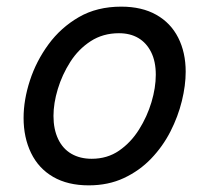

<svg xmlns="http://www.w3.org/2000/svg" viewBox="-20 -539 628 578"><path d="M247 19Q184 19 140 -6.5Q96 -32 73.5 -78.5Q51 -125 51 -184Q51 -238 70 -296.5Q89 -355 126 -405.5Q163 -456 217.5 -487.5Q272 -519 345 -519Q407 -519 450.5 -494.5Q494 -470 516.5 -425.5Q539 -381 539 -323Q539 -282 527.5 -235Q516 -188 493 -143Q470 -98 435 -61.5Q400 -25 353 -3Q306 19 247 19ZM256 -61Q303 -61 338.5 -85.5Q374 -110 398.5 -149Q423 -188 436 -231.5Q449 -275 449 -314Q449 -354 435 -382Q421 -410 396.5 -424.5Q372 -439 338 -439Q290 -439 253 -415Q216 -391 191.5 -352.5Q167 -314 154 -271Q141 -228 141 -190Q141 -150 155 -120.5Q169 -91 195 -76Q221 -61 256 -61Z"/></svg>

Font: Playwrite AU NSW
Style: Regular
Weight: 400
Designer: Veronika Burian, José Scaglione
Foundry: TypeTogether
Version: Version 1.002